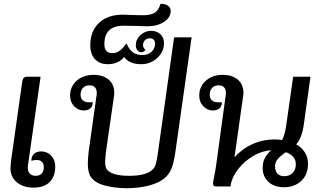

<svg xmlns="http://www.w3.org/2000/svg" viewBox="-20 -979 1700 1008"><path d="M35 -97Q35 -107 37 -123Q39 -139 40 -149L97 -552Q101 -576 120 -576H193L132 -147Q126 -109 126 -98Q126 -78 137 -67Q148 -56 167 -56Q188 -56 199 -68Q210 -80 210 -101Q210 -119 200.5 -129Q191 -139 174 -139Q157 -139 145 -135V-142Q147 -161 160 -172.5Q173 -184 196 -184Q228 -184 249 -161.5Q270 -139 270 -105Q270 -53 241 -23.5Q212 6 155 6Q103 6 69 -21.5Q35 -49 35 -97Z M457 -50Q441 -73 441 -120Q441 -145 446 -187L485 -465Q488 -479 488 -492Q488 -510 478.5 -520.5Q469 -531 450 -531Q428 -531 415.5 -517.5Q403 -504 403 -481Q403 -463 414.5 -452.5Q426 -442 445 -442H467Q467 -422 454.5 -410.5Q442 -399 419 -399Q391 -399 369.5 -421Q348 -443 348 -477Q348 -525 383 -555.5Q418 -586 471 -586Q521 -586 550.5 -561Q580 -536 580 -491Q580 -482 579 -475.5Q578 -469 577 -464L536 -180Q532 -144 532 -131Q532 -99 542 -88Q570 -56 658 -56Q747 -56 780 -88Q793 -100 797.5 -116Q802 -132 808 -169L894 -783H986L902 -190Q894 -132 883.5 -102Q873 -72 851 -50Q818 -19 762.5 -5Q707 9 648 9Q585 9 532 -4.5Q479 -18 457 -50Z M454 -741Q454 -816 500 -859Q546 -902 625 -902Q640 -902 680 -900L732 -899Q769 -899 790.5 -911Q812 -923 823 -959Q848 -959 862 -949Q876 -939 876 -921Q876 -887 841 -864Q806 -841 753 -841L690 -843L629 -844Q528 -844 528 -747Q528 -700 570 -700Q591 -700 607.5 -712Q624 -724 644 -751Q658 -719 677.5 -704.5Q697 -690 728 -690Q757 -690 775.5 -707Q794 -724 794 -750Q794 -763 787 -770.5Q780 -778 767 -778Q751 -778 741 -768Q731 -758 731 -742Q731 -727 744 -717Q739 -711 734 -708Q729 -705 720 -705Q709 -705 701 -715.5Q693 -726 693 -742Q693 -772 717 -794.5Q741 -817 773 -817Q804 -817 822.5 -799Q841 -781 841 -752Q841 -707 805.5 -674.5Q770 -642 721 -642Q689 -642 666.5 -652Q644 -662 632 -680Q602 -642 545 -642Q503 -642 478.5 -668.5Q454 -695 454 -741Z M1597 -120Q1597 -62 1561.5 -29Q1526 4 1471 4Q1420 4 1389.5 -24Q1359 -52 1359 -97Q1359 -128 1370.5 -149Q1382 -170 1403 -190Q1357 -188 1310 -160.5Q1263 -133 1229.5 -90Q1196 -47 1190 0H1115Q1098 0 1098 -15Q1098 -21 1103 -44Q1113 -96 1115 -113L1163 -465Q1164 -470 1165 -476.5Q1166 -483 1166 -492Q1166 -510 1156.5 -520.5Q1147 -531 1128 -531Q1106 -531 1093.5 -517.5Q1081 -504 1081 -481Q1081 -463 1092.5 -452.5Q1104 -442 1123 -442H1145Q1145 -422 1132.5 -410.5Q1120 -399 1097 -399Q1069 -399 1047.5 -421Q1026 -443 1026 -477Q1026 -525 1061 -555.5Q1096 -586 1149 -586Q1199 -586 1228.5 -561Q1258 -536 1258 -491Q1258 -482 1257 -475.5Q1256 -469 1255 -464L1211 -153Q1251 -198 1305.5 -222.5Q1360 -247 1422 -247Q1442 -247 1461 -244Q1475 -271 1482 -316L1519 -576H1610L1574 -318Q1564 -253 1535 -221Q1564 -205 1580.5 -179Q1597 -153 1597 -120ZM1533 -117Q1533 -161 1481 -180Q1454 -162 1439 -145Q1424 -128 1424 -106Q1424 -81 1436.5 -67.5Q1449 -54 1472 -54Q1500 -54 1516.5 -71Q1533 -88 1533 -117Z"/></svg>

Font: Krub Medium
Style: Italic
Weight: 500
Italic angle: -8°
Designer: Ekaluck Peanpanawate
Foundry: Cadson Demak Co.,Ltd.
Version: Version 1.000; ttfautohint (v1.6)